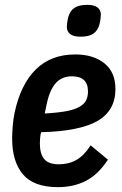

<svg xmlns="http://www.w3.org/2000/svg" viewBox="-20 -758 504 790"><path d="M218 12Q119 12 74.5 -40.5Q30 -93 30 -188Q30 -212 32.5 -241Q35 -270 40 -294Q65 -411 127.5 -472.5Q190 -534 290 -534Q364 -534 409.5 -497.5Q455 -461 455 -392Q455 -303 381.5 -260.5Q308 -218 149 -214Q146 -202 145 -189.5Q144 -177 144 -168Q144 -125 162 -103.5Q180 -82 222 -82Q263 -82 294.5 -100Q326 -118 353 -160L424 -101Q385 -41 334.5 -14.5Q284 12 218 12ZM276 -444Q234 -444 209 -415.5Q184 -387 172 -329L164 -291Q218 -294 252.5 -300.5Q287 -307 307 -318.5Q327 -330 334.5 -345.5Q342 -361 342 -382Q342 -444 276 -444ZM311 -607Q282 -607 268.5 -618Q255 -629 255 -647Q255 -653 256.5 -665Q258 -677 261 -688Q268 -713 286 -725.5Q304 -738 339 -738Q368 -738 381.5 -727Q395 -716 395 -698Q395 -692 393.5 -680Q392 -668 389 -657Q382 -632 364 -619.5Q346 -607 311 -607Z"/></svg>

Font: IBM Plex Sans Cond SmBld
Style: Italic
Weight: 600
Width: 3
Italic angle: -11°
Designer: Mike Abbink, Paul van der Laan, Pieter van Rosmalen
Foundry: Bold Monday
Version: Version 1.3